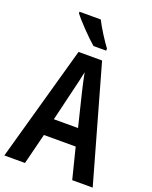

<svg xmlns="http://www.w3.org/2000/svg" viewBox="-169 -1028 887 1119"><g transform="rotate(20 274.0 -468.5)"><path d="M257 -937H125V-928C153 -890 230 -811 270 -777H349V-790C323 -824 279 -893 257 -937ZM421 0H548L346 -715H200L0 0H128L176 -191H373ZM299 -501 349 -297H199L248 -502C255 -531 268 -583 274 -616C280 -582 290 -540 299 -501Z"/></g></svg>

Font: Noto Sans Tamil Condensed SemiBold
Style: Regular
Weight: 600
Width: 3
Designer: Jelle Bosma - Monotype Design Team
Foundry: Monotype Imaging Inc.
Version: Version 2.004